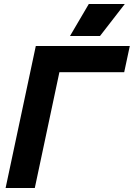

<svg xmlns="http://www.w3.org/2000/svg" viewBox="-20 -940 669 960"><path d="M8 0 159 -710H629L601 -579H277L154 0ZM330 -760 424 -920H604L480 -760Z"/></svg>

Font: Geist Mono Black
Style: Italic
Weight: 900
Italic angle: -12°
Monospace: yes
Designer: Basement.studio, Andrés Briganti, Mateo Zaragoza
Foundry: Basement.studio, Vercel, Andrés Briganti, Guido Ferreyra, Mateo Zaragoza
Version: Version 1.500; ttfautohint (v1.8.4.7-5d5b)